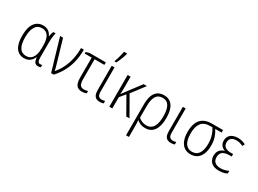

<svg xmlns="http://www.w3.org/2000/svg" viewBox="-40 -1668 3742 2780"><g transform="rotate(30 1830.5 -278.5)"><path d="M243.7 -32.7Q294.4 -32.7 326.4 -59.6Q358.4 -86.4 373.3 -134.8Q388.2 -183.1 388.2 -247.1V-287.6Q388.2 -394 353.5 -446Q318.8 -498 248 -498Q175.3 -498 137.9 -436.5Q100.6 -375 100.6 -261.7Q100.6 -147.5 136.5 -90.1Q172.4 -32.7 243.7 -32.7ZM236.8 9.8Q147 9.8 99.4 -59.3Q51.8 -128.4 51.8 -262.2Q51.8 -400.9 103.5 -470.9Q155.3 -541 244.6 -541Q297.9 -541 334.2 -516.6Q370.6 -492.2 389.2 -446.8H392.6Q395 -468.3 401.1 -490Q407.2 -511.7 416 -530.8H455.1Q449.2 -510.7 445.1 -484.9Q440.9 -459 438.7 -425.8Q436.5 -392.6 436.5 -350.1V-123Q436.5 -71.3 447.8 -51.8Q459 -32.2 481.4 -32.2Q489.7 -32.2 499 -33.7Q508.3 -35.2 515.1 -38.1V1Q510.7 3.4 503.9 5.1Q497.1 6.8 489 8.3Q481 9.8 472.7 9.8Q433.6 9.8 414.8 -14.4Q396 -38.6 391.6 -95.2H388.2Q377 -67.4 357.2 -43.2Q337.4 -19 307.6 -4.6Q277.8 9.8 236.8 9.8Z M529.8 -530.8H579.6L689.9 -153.8Q694.3 -140.6 699 -122.6Q703.6 -104.5 708.3 -86.2Q712.9 -67.9 715.8 -52.7H718.3Q770.5 -114.3 806.2 -186.5Q841.8 -258.8 860.8 -344.2Q879.9 -429.7 879.9 -530.8H927.2Q927.2 -422.4 905.8 -329.3Q884.3 -236.3 840.8 -155.3Q797.4 -74.2 731 0H686Z M1294.4 -530.8V-488.3H1130.9V-153.8Q1130.9 -90.3 1149.4 -61.3Q1168 -32.2 1212.4 -32.2Q1229.5 -32.2 1247.1 -35.2Q1264.6 -38.1 1278.8 -43V-2.9Q1267.6 2 1247.1 6.1Q1226.6 10.3 1204.6 10.3Q1162.1 10.3 1135 -7.1Q1107.9 -24.4 1095.2 -59.6Q1082.5 -94.7 1082.5 -148.4V-488.3H965.3V-514.2L1021 -530.8Z M1439.9 -530.8V-130.4Q1439.9 -76.2 1457.5 -54.7Q1475.1 -33.2 1510.3 -33.2Q1524.9 -33.2 1540 -35.9Q1555.2 -38.6 1564.5 -42V-0.5Q1552.2 3.9 1536.1 6.8Q1520 9.8 1503.4 9.8Q1467.8 9.8 1442.9 -3.4Q1418 -16.6 1405.3 -46.4Q1392.6 -76.2 1392.6 -126.5V-530.8ZM1396.5 -606V-615.7Q1402.8 -631.8 1410.4 -654.8Q1418 -677.7 1425 -703.4Q1432.1 -729 1437.7 -753.2Q1443.4 -777.3 1446.3 -795.4H1496.6V-785.2Q1490.2 -758.3 1478.5 -726.3Q1466.8 -694.3 1453.1 -662.8Q1439.5 -631.3 1427.2 -606Z M1981.4 -530.8 1816.9 -314 1996.6 0H1942.4L1784.2 -278.8L1709 -188.5V0H1659.2V-530.8H1709V-377Q1709 -340.8 1708.3 -305.4Q1707.5 -270 1705.6 -237.8H1706.5Q1717.8 -252.9 1727.1 -266.4Q1736.3 -279.8 1747.6 -294.4L1925.8 -530.8Z M2456.5 -270Q2456.5 -180.7 2434.6 -118.4Q2412.6 -56.2 2369.1 -23.2Q2325.7 9.8 2261.2 9.8Q2218.3 9.8 2183.3 -3.7Q2148.4 -17.1 2123.5 -39.6H2120.1Q2122.6 -7.3 2123.3 22Q2124 51.3 2124 82V237.3H2075.7V-281.2Q2075.7 -366.2 2096.7 -424.1Q2117.7 -481.9 2160.4 -511.5Q2203.1 -541 2267.1 -541Q2329.1 -541 2371.1 -510.7Q2413.1 -480.5 2434.8 -420.4Q2456.5 -360.4 2456.5 -270ZM2265.6 -498Q2191.4 -498 2157.5 -441.2Q2123.5 -384.3 2123.5 -277.3V-85Q2147.5 -61.5 2183.1 -47.1Q2218.8 -32.7 2258.8 -32.7Q2331.5 -32.7 2369.4 -92.5Q2407.2 -152.3 2407.2 -270Q2407.2 -381.8 2373.5 -439.9Q2339.8 -498 2265.6 -498Z M2629.4 -530.8V-130.4Q2629.4 -76.2 2647 -54.7Q2664.6 -33.2 2699.7 -33.2Q2714.4 -33.2 2729.5 -35.9Q2744.6 -38.6 2753.9 -42V-0.5Q2741.7 3.9 2725.6 6.8Q2709.5 9.8 2692.9 9.8Q2657.2 9.8 2632.3 -3.4Q2607.4 -16.6 2594.7 -46.4Q2582 -76.2 2582 -126.5V-530.8Z M3218.3 -249.5Q3218.3 -167 3194.8 -109.1Q3171.4 -51.3 3127 -20.8Q3082.5 9.8 3019 9.8Q2955.6 9.8 2911.6 -21.7Q2867.7 -53.2 2845 -112.1Q2822.3 -170.9 2822.3 -253.4Q2822.3 -342.8 2848.9 -405Q2875.5 -467.3 2929.9 -499Q2984.4 -530.8 3066.9 -530.8H3254.9V-488.3H3147.9Q3181.2 -438 3199.7 -380.4Q3218.3 -322.8 3218.3 -249.5ZM2871.6 -253.9Q2871.6 -185.1 2887.7 -135.5Q2903.8 -85.9 2937 -59.3Q2970.2 -32.7 3020 -32.7Q3094.7 -32.7 3131.8 -89.8Q3168.9 -147 3168.9 -250.5Q3168.9 -297.9 3161.1 -338.4Q3153.3 -378.9 3138.2 -416Q3123 -453.1 3101.1 -488.3H3065.9Q2963.4 -488.3 2917.5 -428.5Q2871.6 -368.7 2871.6 -253.9Z M3554.2 -302.2V-260.7H3509.8Q3464.4 -260.7 3432.9 -248Q3401.4 -235.4 3384.8 -209.5Q3368.2 -183.6 3368.2 -144Q3368.2 -108.9 3383.1 -84Q3397.9 -59.1 3426.5 -45.9Q3455.1 -32.7 3496.1 -32.7Q3535.6 -32.7 3569.3 -42.5Q3603 -52.2 3628.4 -64.9V-20Q3605.5 -7.3 3572 1.2Q3538.6 9.8 3493.2 9.8Q3404.3 9.8 3362.1 -32.7Q3319.8 -75.2 3319.8 -142.1Q3319.8 -198.7 3347.9 -233.4Q3376 -268.1 3424.3 -281.2V-284.7Q3380.4 -299.3 3359.6 -330.8Q3338.9 -362.3 3338.9 -404.3Q3338.9 -450.2 3360.1 -480.5Q3381.3 -510.7 3417.5 -525.9Q3453.6 -541 3499 -541Q3539.6 -541 3569.8 -532.5Q3600.1 -523.9 3629.9 -509.3L3610.4 -470.2Q3587.9 -482.9 3559.8 -490.7Q3531.7 -498.5 3499.5 -498.5Q3444.3 -498.5 3415.5 -473.4Q3386.7 -448.2 3386.7 -401.9Q3386.7 -354 3419.2 -328.1Q3451.7 -302.2 3516.1 -302.2Z"/></g></svg>

Font: Open Sans SemiCondensed Light
Style: Regular
Weight: 300
Width: 4
Designer: Monotype Design Team
Foundry: Monotype Imaging Inc.
Version: Version 3.000